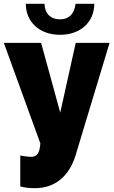

<svg xmlns="http://www.w3.org/2000/svg" viewBox="-22 -750 597 1004"><path d="M292 -649C237 -649 211 -686 211 -730H113C113 -635 185 -568 292 -568C399 -568 471 -635 471 -730H373C368 -683 343 -649 292 -649ZM84 225C109 232 137 234 160 234C263 234 338 175 373 63L551 -526H374L293 -161L193 -526H-2L189 0C185 55 170 70 139 70C128 70 107 68 84 63Z"/></svg>

Font: Raleway Black
Style: Regular
Weight: 900
Designer: Matt McInerney, Pablo Impallari, Rodrigo Fuenzalida
Foundry: Matt McInerney, Pablo Impallari, Rodrigo Fuenzalida
Version: Version 3.000g; ttfautohint (v1.5) -l 8 -r 28 -G 28 -x 14 -D